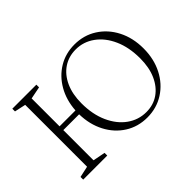

<svg xmlns="http://www.w3.org/2000/svg" viewBox="-118 -962 1264 1264"><g transform="rotate(-45 513.5 -330.0)"><path d="M65 0V-25L143 -42V-618L65 -635V-660H289V-635L203 -618V-358H351Q357 -449 397.5 -519.5Q438 -590 504 -630Q570 -670 653 -670Q740 -670 809 -626Q878 -582 917.5 -505Q957 -428 957 -330Q957 -232 917.5 -155Q878 -78 809 -34Q740 10 653 10Q567 10 499 -33Q431 -76 391.5 -151.5Q352 -227 350 -323H203V-42L289 -25V0ZM674 -20Q740 -20 789.5 -54.5Q839 -89 867 -151.5Q895 -214 895 -299Q895 -402 860.5 -479Q826 -556 767 -598.5Q708 -641 636 -641Q570 -641 519.5 -607Q469 -573 440.5 -510.5Q412 -448 412 -363Q412 -260 447 -182.5Q482 -105 541.5 -62.5Q601 -20 674 -20Z"/></g></svg>

Font: Spectral SC ExtraLight
Style: Regular
Weight: 275
Designer: Jean-Baptiste Levee
Foundry: Production Type
Version: Version 2.001